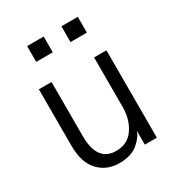

<svg xmlns="http://www.w3.org/2000/svg" viewBox="-182 -866 922 1000"><g transform="rotate(-30 279.0 -366.5)"><path d="M72.3 0ZM131.8 -656.2V-751H231.4V-656.2ZM337.9 -656.2V-751H436.5V-656.2ZM72.3 -184.6V-525.4H148.4V-200.2Q148.4 -45.9 261.7 -45.9Q331.1 -45.9 367.7 -99.6Q404.3 -153.3 404.3 -226.6V-525.4H478.5V0H406.2V-85Q398.4 -52.7 357.9 -17.6Q317.4 17.6 244.1 17.6Q168.9 17.6 120.6 -33.7Q72.3 -85 72.3 -184.6Z"/></g></svg>

Font: Batunionen A1
Style: Regular
Weight: 400
Designer: HanYang I&C Co.,Ltd.
Foundry: HanYang I&C Co.,Ltd.
Version: Version 2.50; ttfautohint (v1.6)